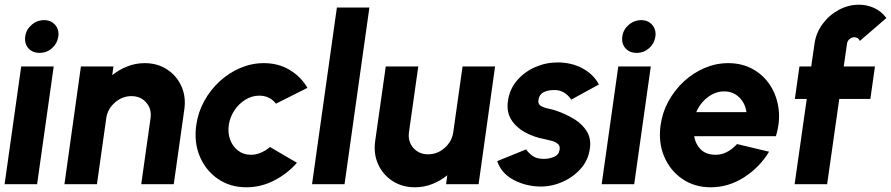

<svg xmlns="http://www.w3.org/2000/svg" viewBox="-30 -782 3783 815"><path d="M60 -500H198L127.5 0H-10.5ZM138 -557.5Q108 -557.5 90.5 -577.2Q73 -597 77 -627Q81 -656.5 104.2 -676.5Q127.5 -696.5 157.5 -696.5Q186.5 -696.5 204 -676.5Q221.5 -656.5 217.5 -627Q213 -597 190.5 -577.2Q168 -557.5 138 -557.5Z M752.5 -318 707.5 0H569.5L609 -280Q614.5 -319.5 590.8 -346.8Q567 -374 528 -374Q489 -374 457.8 -346.8Q426.5 -319.5 421 -280L381.5 0H243.5L313.5 -500H451.5L446.5 -463Q475.5 -486.5 510.8 -500.2Q546 -514 584 -514Q638 -514 678.8 -487.5Q719.5 -461 739.8 -416.5Q760 -372 752.5 -318Z M1116 -158 1230.5 -91Q1189 -44 1133.2 -15.5Q1077.5 13 1016 13Q947 13 895.2 -22.5Q843.5 -58 818.2 -117.8Q793 -177.5 803 -250Q810.5 -305 836.8 -352.8Q863 -400.5 902.5 -436.8Q942 -473 990.2 -493.5Q1038.5 -514 1090 -514Q1151.5 -514 1199.2 -485.5Q1247 -457 1275 -409L1141.5 -342Q1114.5 -376 1070.5 -376Q1039 -376 1011 -358.5Q983 -341 964.2 -312.2Q945.5 -283.5 941 -250Q936.5 -217 947.2 -188.5Q958 -160 980.8 -142.5Q1003.5 -125 1035.5 -125Q1057 -125 1077.8 -134Q1098.5 -143 1116 -158Z M1294.5 0 1400 -750H1538L1432.5 0Z M1562.5 -183 1607.5 -500H1745.5L1706 -221Q1700.5 -181.5 1724.5 -154.2Q1748.5 -127 1787 -127Q1826.5 -127 1857.5 -154.2Q1888.5 -181.5 1894 -221L1933.5 -500H2071.5L2001.5 0H1863.5L1868.5 -38Q1840 -14.5 1804.8 -0.8Q1769.5 13 1731.5 13Q1677.5 13 1636.5 -13.5Q1595.5 -40 1575.2 -84.5Q1555 -129 1562.5 -183Z M2246 9Q2189 4.5 2143 -22.5Q2097 -49.5 2080.5 -98L2203.5 -148Q2210 -136.5 2228.2 -122Q2246.5 -107.5 2277.5 -107.5Q2301 -107.5 2321.8 -116.2Q2342.5 -125 2345.5 -147Q2348 -163 2337.8 -171.5Q2327.5 -180 2311.8 -184.2Q2296 -188.5 2281.5 -191.5Q2237 -199.5 2199 -220.2Q2161 -241 2140.2 -274Q2119.5 -307 2126 -353Q2133 -403.5 2164.5 -440.2Q2196 -477 2241.5 -497Q2287 -517 2336.5 -517Q2395 -517 2441.5 -492.5Q2488 -468 2512.5 -423.5L2394.5 -359Q2386.5 -373 2370 -385.2Q2353.5 -397.5 2331.5 -399.5Q2302 -401.5 2280.5 -392Q2259 -382.5 2255.5 -356.5Q2253 -340 2266.2 -332.2Q2279.5 -324.5 2298.2 -320.8Q2317 -317 2331 -312Q2372.5 -298 2407.8 -276.2Q2443 -254.5 2461.8 -223Q2480.5 -191.5 2473.5 -149Q2466.5 -99.5 2431.8 -62.2Q2397 -25 2347.5 -5.8Q2298 13.5 2246 9Z M2594.5 -500H2732.5L2662 0H2524ZM2672.5 -557.5Q2642.5 -557.5 2625 -577.2Q2607.5 -597 2611.5 -627Q2615.5 -656.5 2638.8 -676.5Q2662 -696.5 2692 -696.5Q2721 -696.5 2738.5 -676.5Q2756 -656.5 2752 -627Q2747.5 -597 2725 -577.2Q2702.5 -557.5 2672.5 -557.5Z M2987 13Q2918 13 2866.2 -22.5Q2814.5 -58 2789.2 -117.8Q2764 -177.5 2774 -250.5Q2781.5 -305 2807.8 -352.8Q2834 -400.5 2873.5 -436.8Q2913 -473 2961.2 -493.5Q3009.5 -514 3061 -514Q3120 -514 3165.8 -488.5Q3211.5 -463 3239.8 -419Q3268 -375 3275 -319.5Q3282 -264 3263.5 -204H2916.5Q2922 -170.5 2944.2 -148Q2966.5 -125.5 3006.5 -125Q3032 -124.5 3056 -137Q3080 -149.5 3098.5 -170.5L3234.5 -138Q3194.5 -71.5 3128.2 -29.2Q3062 13 2987 13ZM2925.5 -306H3138.5Q3133.5 -343.5 3107.8 -368.8Q3082 -394 3044 -394Q3006.5 -394 2974 -369Q2941.5 -344 2925.5 -306Z M3565.5 -597 3551.5 -500H3684L3664.5 -362H3532.5L3481 0H3343L3394.5 -362H3344L3363.5 -500H3413.5L3427.5 -597Q3434 -642.5 3461.5 -680Q3489 -717.5 3530 -739.8Q3571 -762 3616.5 -762Q3650 -762 3680.5 -748.2Q3711 -734.5 3732.5 -705.5L3619.5 -608Q3617 -616 3610.5 -620Q3604 -624 3597 -624Q3585.5 -624 3576.2 -616.2Q3567 -608.5 3565.5 -597Z"/></svg>

Font: Urbanist ExtraBold
Style: Italic
Weight: 800
Italic angle: -8°
Designer: Corey Hu
Foundry: Corey Hu
Version: Version 1.321; ttfautohint (v1.8.4.7-5d5b)